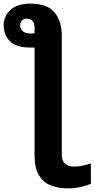

<svg xmlns="http://www.w3.org/2000/svg" viewBox="-28 -790 517 1050"><path d="M139 -770Q231 -770 270.5 -722Q310 -674 310 -591V59Q310 90 328 105.5Q346 121 375 121Q400 121 423 116Q446 111 469 104V215Q447 225 413.5 232.5Q380 240 341 240Q290 240 249.5 224Q209 208 185 168.5Q161 129 161 59V-530H134Q61 -530 26.5 -564.5Q-8 -599 -8 -653Q-8 -699 28 -734.5Q64 -770 139 -770ZM118 -688Q102 -688 92 -677.5Q82 -667 82 -652Q82 -633 96 -620Q110 -607 137 -607H161V-638Q161 -664 149.5 -676Q138 -688 118 -688Z"/></svg>

Font: Noto IKEA Latin
Style: Bold
Weight: 700
Designer: Monotype Design Team
Foundry: Monotype Imaging Inc.
Version: Version 1.0